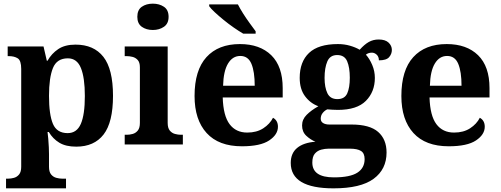

<svg xmlns="http://www.w3.org/2000/svg" viewBox="-20 -790 2739 1050"><path d="M13 240V187H25Q40 187 56.5 182.5Q73 178 84.5 164Q96 150 96 122V-413Q96 -459 77 -471Q58 -483 29 -483H22V-536H218L236 -458H240Q262 -497 298.5 -521.5Q335 -546 393 -546Q493 -546 545.5 -479Q598 -412 598 -266Q598 -121 546.5 -54.5Q495 12 397 12Q340 12 304.5 -9.5Q269 -31 247 -68H240Q242 -54 244 -30.5Q246 -7 247 15.5Q248 38 248 53V122Q248 150 259.5 164Q271 178 288 182.5Q305 187 319 187H341V240ZM350 -62Q400 -62 422 -112.5Q444 -163 444 -265Q444 -365 422.5 -418Q401 -471 351 -471Q291 -471 269.5 -418Q248 -365 248 -266Q248 -163 269.5 -112.5Q291 -62 350 -62Z M816 -626Q780 -626 755.5 -643.5Q731 -661 731 -698Q731 -736 755.5 -753Q780 -770 816 -770Q851 -770 876.5 -753Q902 -736 902 -698Q902 -661 876.5 -643.5Q851 -626 816 -626ZM662 0V-53H674Q689 -53 705.5 -57.5Q722 -62 733.5 -76Q745 -90 745 -118V-422Q745 -449 733 -462Q721 -475 704.5 -479Q688 -483 674 -483H662V-536H897V-118Q897 -90 908.5 -76Q920 -62 937 -57.5Q954 -53 968 -53H980V0Z M1303 10Q1176 10 1110 -62.5Q1044 -135 1044 -265Q1044 -406 1109 -477.5Q1174 -549 1292 -549Q1401 -549 1463.5 -488Q1526 -427 1526 -308V-257H1198Q1201 -157 1235.5 -111Q1270 -65 1332 -65Q1384 -65 1420 -88.5Q1456 -112 1473 -146Q1500 -131 1500 -97Q1500 -54 1452 -22Q1404 10 1303 10ZM1373 -321Q1373 -398 1355 -441Q1337 -484 1294 -484Q1252 -484 1227 -442.5Q1202 -401 1200 -321ZM1310 -606Q1286 -620 1258 -639.5Q1230 -659 1203 -681Q1176 -703 1154.5 -723Q1133 -743 1124 -756V-766H1281Q1292 -744 1309 -717Q1326 -690 1345 -664Q1364 -638 1378 -619V-606Z M1804 240Q1570 240 1570 101Q1570 48 1605 19Q1640 -10 1705 -15Q1678 -26 1655 -47.5Q1632 -69 1632 -104Q1632 -137 1657 -162Q1682 -187 1721 -209Q1677 -225 1648 -264Q1619 -303 1619 -364Q1619 -452 1670 -500.5Q1721 -549 1828 -549Q1863 -549 1894 -540Q1925 -531 1947 -518Q1973 -547 1997 -560.5Q2021 -574 2051 -574Q2087 -574 2105 -557Q2123 -540 2123 -517Q2123 -495 2108 -477.5Q2093 -460 2052 -460Q2052 -480 2040 -491Q2028 -502 2014 -502Q1994 -502 1981 -491Q2001 -469 2015.5 -435Q2030 -401 2030 -364Q2030 -288 1981 -238.5Q1932 -189 1828 -189Q1817 -189 1798 -190Q1779 -191 1770 -192Q1756 -186 1745 -172.5Q1734 -159 1734 -141Q1734 -125 1747 -117Q1760 -109 1781 -109H1902Q2002 -109 2048 -68.5Q2094 -28 2094 44Q2094 136 2023 188Q1952 240 1804 240ZM1825 -248Q1865 -248 1879 -279.5Q1893 -311 1893 -365Q1893 -421 1878.5 -455Q1864 -489 1824 -489Q1785 -489 1770 -454Q1755 -419 1755 -364Q1755 -312 1770.5 -280Q1786 -248 1825 -248ZM1806 180Q1894 180 1934 154.5Q1974 129 1974 80Q1974 48 1954 35.5Q1934 23 1893 23H1777Q1757 23 1736.5 28.5Q1716 34 1702 50Q1688 66 1688 99Q1688 180 1806 180Z M2434 10Q2307 10 2241 -62.5Q2175 -135 2175 -265Q2175 -406 2240 -477.5Q2305 -549 2423 -549Q2532 -549 2594.5 -488Q2657 -427 2657 -308V-257H2329Q2332 -157 2366.5 -111Q2401 -65 2463 -65Q2515 -65 2551 -88.5Q2587 -112 2604 -146Q2631 -131 2631 -97Q2631 -54 2583 -22Q2535 10 2434 10ZM2504 -321Q2504 -398 2486 -441Q2468 -484 2425 -484Q2383 -484 2358 -442.5Q2333 -401 2331 -321Z"/></svg>

Font: NotoSerif-Bold
Style: Regular
Weight: 700
Designer: Monotype Design Team
Foundry: Monotype Imaging Inc.
Version: Version 2.007; ttfautohint (v1.8) -l 8 -r 50 -G 200 -x 14 -D